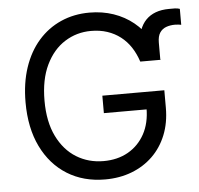

<svg xmlns="http://www.w3.org/2000/svg" viewBox="-53 -791 886 856"><g transform="rotate(-5 390.5 -363.5)"><path d="M674.8 -500H585L589.8 -577.1Q591.8 -612.3 601.6 -639.4Q611.3 -666.5 629.4 -685.1Q647.5 -703.6 673.3 -713.1Q699.2 -722.7 733.4 -722.7Q746.1 -723.1 759 -722.7Q772 -722.2 781.2 -718.8V-647.5Q775.9 -648.4 768.8 -649.4Q761.7 -650.4 753.9 -650.4Q731.4 -650.4 713.6 -643.8Q695.8 -637.2 685.3 -621.3Q674.8 -605.5 674.8 -577.1ZM383.8 9.8Q287.1 9.8 214.1 -35.6Q141.1 -81.1 100.3 -164.8Q59.6 -248.5 59.6 -363.3Q59.6 -449.7 82.8 -518.8Q106 -587.9 148.7 -636.7Q191.4 -685.5 249.8 -711.4Q308.1 -737.3 377.9 -737.3Q435.5 -737.3 485.4 -720.2Q535.2 -703.1 574.2 -671.4Q613.3 -639.6 639.4 -596.2Q665.5 -552.7 675.8 -500H585Q573.2 -536.1 554.4 -564.7Q535.6 -593.3 509.3 -613.5Q482.9 -633.8 450.2 -644.5Q417.5 -655.3 377.9 -655.3Q313.5 -655.3 260.5 -621.8Q207.5 -588.4 176 -523.2Q144.5 -458 144.5 -363.3Q144.5 -269 176.3 -204.1Q208 -139.2 262.2 -105.7Q316.4 -72.3 383.8 -72.3Q446.3 -72.3 493.7 -99.1Q541 -126 567.9 -175Q594.7 -224.1 594.7 -291L622.1 -285.2H403.3V-363.3H680.7V-285.2Q680.7 -217.8 658.7 -163.3Q636.7 -108.9 596.9 -70.3Q557.1 -31.7 502.9 -11Q448.7 9.8 383.8 9.8Z"/></g></svg>

Font: Inter V
Style: 
Weight: 400
Designer: Rasmus Andersson
Foundry: rsms
Version: Version 4.000;git-a3f224843